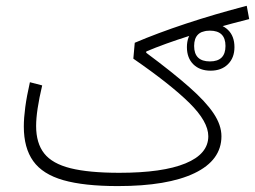

<svg xmlns="http://www.w3.org/2000/svg" viewBox="-20 -629 862 649"><path d="M691.9 -549.3Q728.5 -549.3 750.5 -528.1Q772.5 -506.8 772.5 -469.7Q772.5 -433.6 750.5 -411.9Q728.5 -390.1 691.9 -390.1Q655.3 -390.1 633.5 -411.6Q611.8 -433.1 611.8 -469.7Q611.8 -506.3 633.8 -527.8Q655.8 -549.3 691.9 -549.3ZM689.5 -525.4Q636.2 -525.4 636.2 -473.6Q636.2 -421.4 689.5 -421.4Q742.2 -421.4 742.2 -473.6Q742.2 -525.4 689.5 -525.4ZM81.1 -351.1 122.6 -340.3Q102.1 -253.9 102.1 -203.1Q102.1 -145 129.4 -110.4Q156.7 -75.7 218.5 -60.3Q280.3 -44.9 383.3 -44.9Q529.8 -44.9 606.9 -76.7Q684.1 -108.4 684.1 -168.5Q684.1 -217.8 620.4 -280.8Q556.6 -343.8 430.7 -430.7L435.5 -484.4Q510.7 -516.6 608.6 -549.1Q706.5 -581.5 814 -609.4L822.3 -564.5Q707 -535.2 621.3 -508.1Q535.6 -481 474.6 -455.1L474.1 -450.7Q563.5 -384.3 619.6 -334.7Q675.8 -285.2 702.1 -245.6Q728.5 -206.1 728.5 -168.5Q728.5 -87.4 637.5 -43.7Q546.4 0 378.4 0Q264.2 0 194.1 -20Q124 -40 92.3 -84.5Q60.5 -128.9 60.5 -201.2Q60.5 -230 65.4 -266.8Q70.3 -303.7 81.1 -351.1Z"/></svg>

Font: Estedad-FD ExtraLight
Style: Regular
Weight: 200
Designer: Amin Abedi
Version: Version 7.3